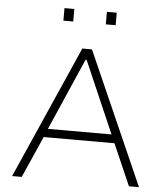

<svg xmlns="http://www.w3.org/2000/svg" viewBox="-59 -940 858 992"><g transform="rotate(5 370.0 -444.0)"><path d="M41 0 345 -688H395L699 0H647L553 -215H186L91 0ZM204 -259H534L372 -632H367ZM235 -823V-888H286V-823ZM455 -823V-888H506V-823Z"/></g></svg>

Font: Saira SemiExpanded ExtraLight
Style: Regular
Weight: 250
Width: 6
Designer: Hector Gatti with collaboration of the Omnibus-Type team
Foundry: Omnibus-Type
Version: Version 1.101